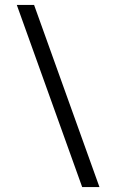

<svg xmlns="http://www.w3.org/2000/svg" viewBox="-20 -742 498 770"><path d="M309.6 8.3 47.4 -722.2H116.7L378.9 8.3Z"/></svg>

Font: Comme
Style: Regular
Weight: 400
Designer: Vernon Adams
Foundry: Vernon Adams
Version: Version 1.000;gftools[0.9.27]